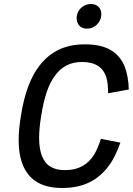

<svg xmlns="http://www.w3.org/2000/svg" viewBox="-20 -929 662 957"><path d="M414 -786C451 -786 485 -817 485 -859C485 -889 465 -909 433 -909C395 -909 362 -879 362 -838C362 -807 382 -786 414 -786ZM290 8C394 8 469 -29 524 -105C546 -134 564 -174 580 -218L483 -237C474 -209 460 -175 449 -158C417 -107 370 -81 304 -81C247 -81 208 -102 189 -152C180 -175 175 -204 175 -242C175 -272 178 -307 185 -350C200 -444 221 -507 252 -549C287 -598 331 -620 389 -620C455 -620 494 -594 510 -543C516 -525 519 -493 519 -464L622 -483C621 -526 613 -569 602 -596C571 -672 508 -708 403 -708C306 -708 235 -674 180 -606C133 -548 101 -461 84 -350C77 -307 73 -267 73 -232C73 -176 82 -130 99 -95C132 -27 193 8 290 8Z"/></svg>

Font: Arthouse Owned Medium
Style: Italic
Weight: 500
Italic angle: -10°
Designer: Jeremy Tribby
Foundry: Tribby Type
Version: Version 1.000;PS 001.000;hotconv 1.0.88;makeotf.lib2.5.64775